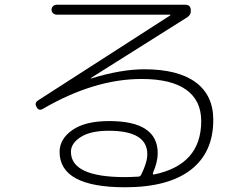

<svg xmlns="http://www.w3.org/2000/svg" viewBox="-20 -755 1040 812"><path d="M577 -16Q603 -68 603 -103Q603 -202 440 -202Q363 -202 321.5 -175.5Q280 -149 280 -113Q280 -6 509 -6Q529 -6 565 -8Q573 -8 577 -16ZM162 -295Q144 -284 135 -302Q124 -320 142 -331L700 -690Q701 -691 701 -692Q701 -693 700 -693H220Q211 -693 204.5 -699Q198 -705 198 -714Q198 -723 204.5 -729Q211 -735 220 -735H764Q785 -735 787 -714Q789 -693 772 -682L364 -425V-424Q364 -423 365 -423Q492 -462 590 -462Q733 -462 807.5 -407Q882 -352 882 -248Q882 -110 786.5 -36.5Q691 37 509 37Q232 37 232 -113Q232 -167 286 -205Q340 -243 442 -243Q647 -243 647 -107Q647 -70 627 -24Q626 -21 627 -18.5Q628 -16 631 -17Q831 -58 831 -243Q831 -330 767.5 -375.5Q704 -421 579 -421Q379 -421 162 -295Z"/></svg>

Font: Rounded Mplus 1c Light
Style: Regular
Weight: 300
Version: Version 1.059.20150529